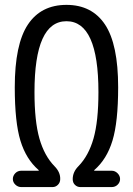

<svg xmlns="http://www.w3.org/2000/svg" viewBox="-20 -760 540 780"><path d="M135.7 -66.4Q137.7 -66.4 137.7 -67.4L136.7 -69.3Q85.9 -113.3 63 -188.5Q40 -263.7 40 -405.3Q40 -580.1 93.3 -660.2Q146.5 -740.2 250 -740.2Q353.5 -740.2 406.7 -660.2Q460 -580.1 460 -405.3Q460 -264.6 437 -189Q414.1 -113.3 363.3 -69.3Q362.3 -68.4 362.3 -67.4Q362.3 -66.4 364.3 -66.4H433.6Q447.3 -66.4 457.5 -56.2Q467.8 -45.9 467.8 -32.7Q467.8 -19.5 458 -9.8Q448.2 0 433.6 0H306.6Q293.9 0 284.7 -8.8Q275.4 -17.6 275.4 -32.2Q275.4 -61.5 298.8 -85Q339.8 -127 359.9 -197.3Q379.9 -267.6 379.9 -385.7Q379.9 -673.8 250 -673.8Q120.1 -673.8 120.1 -385.7Q120.1 -267.6 140.1 -197.3Q160.2 -127 201.2 -85Q225.6 -60.5 224.6 -32.2Q224.6 -18.6 215.3 -9.3Q206.1 0 193.4 0H66.4Q52.7 0 42.5 -9.8Q32.2 -19.5 32.2 -32.7Q32.2 -45.9 42 -56.2Q51.8 -66.4 66.4 -66.4Z"/></svg>

Font: Rounded-X Mgen+ 1mn regular
Style: Regular
Weight: 400
Designer: [Source Han Sans]
Ryoko NISHIZUKA  (kana & ideographs); Paul D. Hunt (Latin, Greek & Cyrillic); Wenlong ZHANG  (bopomofo
Version: Version 1.059.20150602